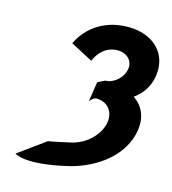

<svg xmlns="http://www.w3.org/2000/svg" viewBox="-116 -864 874 978"><g transform="rotate(15 321.5 -375.5)"><path d="M301.8 -555.3C301.8 -555.3 331.2 -642 419.6 -642C464.7 -642 501.4 -609.7 494.5 -564.7C486.7 -513.7 439.3 -476.3 396.8 -476.3L359.1 -457.6L343.1 -353C343.1 -353 360.3 -376.8 377.3 -376.8C433.4 -376.8 472 -334.3 462.8 -274C453.6 -214.5 396.2 -146.3 310.5 -126.8C204.2 -102.7 194.6 -103 194.6 -103L51.2 1.2C51.2 1.2 103.6 44.1 321.4 -5.4C473.1 -39.9 602 -139.7 622.6 -274C633.9 -347.9 607.2 -401.5 557.9 -434.6C600.7 -464.4 631.3 -508.6 640.1 -566.4C658.3 -685.4 574.4 -770.4 441 -770.4C244.6 -770.4 185.4 -616.5 185.4 -616.5Z"/></g></svg>

Font: Sztylet
Style: BdObl
Weight: 700
Foundry: Cannot Into Space Fonts, PlusOne Fonts
Version: Version 0.12